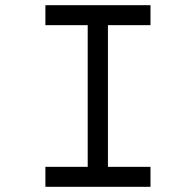

<svg xmlns="http://www.w3.org/2000/svg" viewBox="-20 -720 755 740"><path d="M155 0V-77H318V-623H155V-700H560V-623H396V-77H560V0Z"/></svg>

Font: Lexend Peta Light
Style: Regular
Weight: 300
Version: Version 1.007